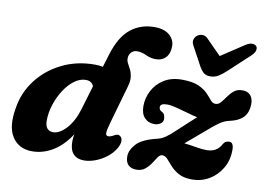

<svg xmlns="http://www.w3.org/2000/svg" viewBox="-78 -844 1359 980"><g transform="rotate(10 601.5 -354.0)"><path d="M571 -80Q556 -53 529.2 -31.8Q502.5 -10.5 471 1.5Q439.5 13.5 411 13.5Q375.5 13.5 355.8 -7.2Q336 -28 336 -71Q336 -89 340 -109.5Q300 -48 249 -17.2Q198 13.5 142 13.5Q73 13.5 38.8 -39Q4.5 -91.5 22.5 -190.5Q35 -271 84.2 -336Q133.5 -401 210.5 -439.5Q287.5 -478 382.5 -478Q404.5 -478 423.5 -474L444 -541Q472.5 -635.5 524.5 -677.5Q576.5 -719.5 648 -719.5Q700 -719.5 726.8 -695.5Q753.5 -671.5 753.5 -639.5Q753.5 -600.5 734 -579.8Q714.5 -559 682 -559Q655.5 -559 631 -570.8Q606.5 -582.5 583.5 -582.5Q564 -582.5 552.5 -570.2Q541 -558 540.5 -539.5Q540 -526 547 -513.2Q554 -500.5 561.8 -485.2Q569.5 -470 572.5 -449Q575.5 -428 567 -398L510 -198Q498.5 -157.5 499 -143.5Q499.5 -129.5 512.5 -129.5Q523.5 -129.5 541 -139.5Q549 -144.5 557.2 -145.5Q565.5 -146.5 573 -140Q582 -133 582.5 -117.2Q583 -101.5 571 -80ZM189 -155Q189 -126 200.5 -113.5Q212 -101 231 -101Q264 -101 299 -139Q334 -177 353 -240L391 -367Q381.5 -393 350 -393Q319.5 -393 290.5 -371.2Q261.5 -349.5 238.8 -314Q216 -278.5 202.5 -236.8Q189 -195 189 -155ZM1148.5 -170.5Q1148.5 -117.5 1124.2 -76Q1100 -34.5 1059.8 -10.5Q1019.5 13.5 971 13.5Q928.5 13.5 902 -1Q875.5 -15.5 858.8 -34.2Q842 -53 829.2 -67.5Q816.5 -82 801 -82Q789 -82 779 -67.5Q769 -53 757 -34.2Q745 -15.5 727.2 -1Q709.5 13.5 681.5 13.5Q656 13.5 640.8 -1.2Q625.5 -16 625.5 -45.5Q625.5 -78 655.2 -110.5Q685 -143 762.5 -161Q784 -166.5 804.2 -180.5Q824.5 -194.5 856 -225Q886 -253 907 -272.2Q928 -291.5 942 -304Q918 -309 887.8 -318Q857.5 -327 828.5 -334.2Q799.5 -341.5 780.5 -341.5Q745 -341.5 745 -322Q745 -316 748.5 -309.8Q752 -303.5 761.5 -299Q770 -295.5 773.8 -285.5Q777.5 -275.5 777.5 -265Q777.5 -249.5 763.8 -240.5Q750 -231.5 733 -231.5Q701 -231.5 681.5 -252.5Q662 -273.5 662 -312.5Q662 -355 682 -393.2Q702 -431.5 740.2 -455.5Q778.5 -479.5 833 -479.5Q888 -479.5 919.2 -465.5Q950.5 -451.5 967.8 -433.2Q985 -415 996 -401.2Q1007 -387.5 1022 -387.5Q1037.5 -387.5 1049.2 -401.2Q1061 -415 1073.5 -433.2Q1086 -451.5 1103 -465.5Q1120 -479.5 1146 -479.5Q1175 -479.5 1189.2 -462Q1203.5 -444.5 1202.5 -415Q1201 -372.5 1177.8 -348.5Q1154.5 -324.5 1110 -315Q1084.5 -310 1060.5 -294Q1036.5 -278 1004 -249Q963 -214 938.8 -193.5Q914.5 -173 901 -161.5Q927 -159 961.2 -153Q995.5 -147 1019 -147Q1043.5 -147 1063 -157.5Q1082.5 -168 1094.5 -191.5Q1100.5 -202 1108.8 -205.8Q1117 -209.5 1126 -209.5Q1148.5 -209.5 1148.5 -170.5ZM1054 -564.5Q1032 -544 1013.2 -532.5Q994.5 -521 971.5 -521Q948.5 -521 935.8 -532.5Q923 -544 912 -564.5L859 -662.5Q850.5 -678.5 854.8 -692Q859 -705.5 869 -713Q881 -722 896.2 -722.2Q911.5 -722.5 924 -709.5L1001 -631.5L1119.5 -709.5Q1139 -722.5 1154 -722.2Q1169 -722 1176.5 -713Q1182.5 -705.5 1179.5 -692Q1176.5 -678.5 1159.5 -662.5Z"/></g></svg>

Font: Fraunces 9pt S100
Style: Bold Italic
Weight: 700
Italic angle: -16°
Version: Version 1.000; ttfautohint (v1.8.3)